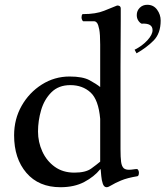

<svg xmlns="http://www.w3.org/2000/svg" viewBox="-20 -770 692 803"><path d="M484 -146Q484 -112 486.5 -93Q489 -74 498 -66Q506 -60 519 -60Q528 -60 537 -61.5Q546 -63 553 -63Q556 -63 558.5 -58Q561 -53 561 -48Q561 -35 555 -33Q512 -26 486 -15Q460 -4 446.5 4.5Q433 13 426 13Q415 13 410 -1.5Q405 -16 403.5 -34Q402 -52 401 -62H399Q374 -31 332.5 -9Q291 13 233 13Q142 13 90.5 -47Q39 -107 39 -204Q39 -272 70.5 -327.5Q102 -383 155 -416.5Q208 -450 271 -450Q326 -450 354.5 -434.5Q383 -419 399 -406V-584Q399 -627 395 -647.5Q391 -668 385.5 -674.5Q380 -681 374 -681H329Q326 -681 323.5 -686.5Q321 -692 321 -697Q321 -700 322 -705.5Q323 -711 327 -711Q381 -711 415.5 -725Q450 -739 470 -747Q485 -747 485 -735Q485 -721 485 -684.5Q485 -648 484.5 -597Q484 -546 484 -489Q484 -432 484 -376ZM399 -273Q392 -353 358.5 -383.5Q325 -414 274 -414Q225 -414 195 -384Q165 -354 152 -309.5Q139 -265 139 -220Q139 -176 157 -136.5Q175 -97 209 -72.5Q243 -48 291 -48Q338 -48 361.5 -65Q385 -82 399 -94ZM543 -562Q575 -578 596.5 -601.5Q618 -625 618 -644Q618 -674 572 -671Q564 -675 558 -684.5Q552 -694 552 -707Q552 -725 564.5 -737.5Q577 -750 596 -750Q622 -750 637 -729.5Q652 -709 652 -684Q652 -630 622 -600Q592 -570 551 -547Z"/></svg>

Font: Sedan SC
Style: Regular
Weight: 400
Designer: Sebastian Salazar
Foundry: Sebastian Salazar
Version: Version 1.100; ttfautohint (v1.8.4.7-5d5b)